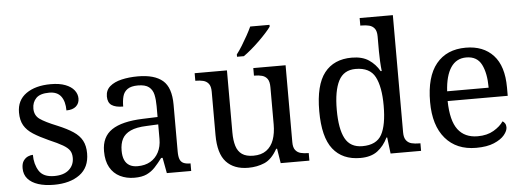

<svg xmlns="http://www.w3.org/2000/svg" viewBox="-50 -908 2898 1060"><g transform="rotate(-5 1399.0 -378.0)"><path d="M210 10Q160 10 123 -2Q86 -14 65.5 -37.5Q45 -61 45 -96Q45 -123 56 -138Q67 -153 81.5 -159Q96 -165 108 -165Q108 -113 131.5 -75.5Q155 -38 216 -38Q269 -38 297.5 -63.5Q326 -89 326 -129Q326 -154 315.5 -170Q305 -186 278.5 -201.5Q252 -217 203 -238Q152 -261 118.5 -282.5Q85 -304 68.5 -332.5Q52 -361 52 -404Q52 -472 103.5 -508.5Q155 -545 240 -545Q288 -545 320.5 -532.5Q353 -520 369.5 -499Q386 -478 386 -453Q386 -426 367.5 -409.5Q349 -393 314 -393Q314 -443 293 -471Q272 -499 228 -499Q177 -499 155 -476.5Q133 -454 133 -419Q133 -381 161.5 -360.5Q190 -340 257 -313Q310 -291 343 -269Q376 -247 391.5 -218Q407 -189 407 -147Q407 -69 353 -29.5Q299 10 210 10Z M656 10Q612 10 576.5 -7.5Q541 -25 521 -60.5Q501 -96 501 -150Q501 -230 557.5 -268Q614 -306 729 -310L812 -313V-373Q812 -409 806 -436.5Q800 -464 780 -480Q760 -496 719 -496Q681 -496 661 -482Q641 -468 634.5 -443.5Q628 -419 628 -387Q586 -387 564.5 -401.5Q543 -416 543 -450Q543 -485 567.5 -506Q592 -527 633 -536.5Q674 -546 723 -546Q815 -546 860.5 -507Q906 -468 906 -373V-114Q906 -86 912 -70.5Q918 -55 932 -48.5Q946 -42 968 -42H971V0H836L820 -86H812Q791 -58 771 -36.5Q751 -15 724.5 -2.5Q698 10 656 10ZM679 -52Q720 -52 749.5 -69Q779 -86 795.5 -117.5Q812 -149 812 -191V-272L748 -269Q691 -267 658.5 -252Q626 -237 612 -210.5Q598 -184 598 -145Q598 -114 607 -93.5Q616 -73 634 -62.5Q652 -52 679 -52Z M1287 10Q1208 10 1165 -36.5Q1122 -83 1122 -186V-426Q1122 -456 1110.5 -470.5Q1099 -485 1080.5 -489.5Q1062 -494 1040 -494H1037V-536H1216V-191Q1216 -148 1225.5 -117Q1235 -86 1258 -70Q1281 -54 1321 -54Q1365 -54 1393 -74.5Q1421 -95 1434 -131.5Q1447 -168 1447 -216V-422Q1447 -454 1436 -469Q1425 -484 1406.5 -489Q1388 -494 1365 -494H1362V-536H1541V-109Q1541 -80 1552.5 -65.5Q1564 -51 1582.5 -46.5Q1601 -42 1623 -42H1626V0H1467L1454 -81H1449Q1418 -25 1377 -7.5Q1336 10 1287 10ZM1278 -619Q1293 -638 1309 -664Q1325 -690 1340 -717Q1355 -744 1365 -766H1472V-756Q1463 -743 1445 -723Q1427 -703 1404.5 -681Q1382 -659 1359 -639.5Q1336 -620 1316 -606H1278Z M1908 10Q1809 10 1756.5 -56.5Q1704 -123 1704 -267Q1704 -412 1756.5 -479Q1809 -546 1908 -546Q1966 -546 2002.5 -521.5Q2039 -497 2061 -458H2067Q2064 -483 2062.5 -513.5Q2061 -544 2061 -568V-650Q2061 -680 2049.5 -694.5Q2038 -709 2019.5 -713.5Q2001 -718 1979 -718H1971V-760H2155V-110Q2155 -81 2166.5 -66Q2178 -51 2196.5 -46.5Q2215 -42 2237 -42H2245V0H2076L2065 -90H2061Q2039 -44 2003 -17Q1967 10 1908 10ZM1925 -54Q2003 -54 2032 -106.5Q2061 -159 2061 -267Q2061 -371 2032 -426.5Q2003 -482 1924 -482Q1858 -482 1829.5 -426.5Q1801 -371 1801 -266Q1801 -160 1829.5 -107Q1858 -54 1925 -54Z M2550 10Q2441 10 2379.5 -62Q2318 -134 2318 -264Q2318 -404 2376 -475Q2434 -546 2540 -546Q2637 -546 2692.5 -486Q2748 -426 2748 -307V-261H2415Q2417 -152 2454.5 -102.5Q2492 -53 2564 -53Q2616 -53 2652.5 -74.5Q2689 -96 2707 -123Q2714 -120 2720 -111Q2726 -102 2726 -89Q2726 -69 2707 -46Q2688 -23 2649 -6.5Q2610 10 2550 10ZM2647 -315Q2647 -395 2622.5 -443.5Q2598 -492 2538 -492Q2483 -492 2452.5 -446.5Q2422 -401 2417 -315Z"/></g></svg>

Font: Noto Serif Telugu
Style: Regular
Weight: 400
Designer: Jelle Bosma - Monotype Design Team
Foundry: Monotype Imaging Inc.
Version: Version 2.003